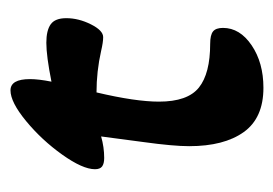

<svg xmlns="http://www.w3.org/2000/svg" viewBox="-100 -422 534 375"><g transform="rotate(-90 167.5 -234.0)"><path d="M70 -132Q70 -163 78 -221L89 -304Q68 -298 47 -298Q36 -298 30.5 -302Q25 -306 25 -316Q25 -340 53.5 -380Q82 -420 119 -450.5Q156 -481 179 -481Q201 -481 201 -443Q201 -426 196 -401Q246 -411 272 -411Q296 -411 308 -402.5Q320 -394 320 -372Q320 -348 308 -324Q296 -300 283 -300Q273 -300 256 -304Q216 -313 175 -313Q157 -237 157 -191Q157 -135 184.5 -113Q212 -91 270 -91Q287 -91 294 -85.5Q301 -80 301 -66Q301 -33 267 -10Q233 13 184 13Q125 13 97.5 -25.5Q70 -64 70 -132Z"/></g></svg>

Font: AkayaTelivigala
Style: Regular
Weight: 400
Designer: Vaishnavi Murthy Yerkadithaya ( vaishnavimurthy@gmail.com ), Juan Luis Blanco Aristondo ( juan@blancoletters.com )
Version: Version 1.000